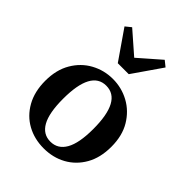

<svg xmlns="http://www.w3.org/2000/svg" viewBox="-218 -865 992 992"><g transform="rotate(45 278.5 -369.0)"><path d="M278 14Q210 14 155.5 -16Q101 -46 69 -103Q37 -160 37 -239Q37 -319 70.5 -376Q104 -433 159 -463Q214 -493 278 -493Q342 -493 397 -463Q452 -433 486 -376.5Q520 -320 520 -239Q520 -159 487.5 -102.5Q455 -46 400.5 -16Q346 14 278 14ZM278 -35Q332 -35 360.5 -85Q389 -135 389 -238Q389 -444 278 -444Q168 -444 168 -238Q168 -135 196 -85Q224 -35 278 -35ZM159 -752 278 -648 397 -752 428 -727 318 -568H238L128 -727Z"/></g></svg>

Font: Source Serif Pro SemiBold
Style: Regular
Weight: 600
Designer: Frank Grießhammer
Foundry: Adobe Systems Incorporated
Version: Version 3.001;hotconv 1.0.111;makeotfexe 2.5.65597